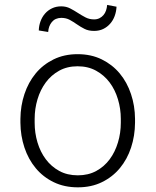

<svg xmlns="http://www.w3.org/2000/svg" viewBox="-20 -761 640 790"><path d="M64 -272Q64.5 -325.7 80.6 -374Q96.7 -422.4 126.7 -458.7Q156.7 -495.1 200.4 -516.6Q244.1 -538.1 299.3 -538.1Q355 -538.1 398.7 -516.6Q442.4 -495.1 472.7 -458.7Q502.9 -422.4 519 -374Q535.2 -325.7 535.6 -272V-255.9Q535.2 -202.1 519.3 -153.8Q503.4 -105.5 473.1 -69.1Q442.9 -32.7 399.4 -11.5Q356 9.8 300.3 9.8Q244.6 9.8 200.9 -11.5Q157.2 -32.7 127 -69.1Q96.7 -105.5 80.6 -153.8Q64.5 -202.1 64 -255.9ZM122.6 -255.9Q122.6 -213.9 134.3 -174.8Q146 -135.7 168.5 -105.7Q190.9 -75.7 223.9 -57.6Q256.8 -39.6 300.3 -39.6Q343.3 -39.6 376.2 -57.6Q409.2 -75.7 431.4 -105.7Q453.6 -135.7 465.3 -174.8Q477.1 -213.9 477.1 -255.9V-272Q477.1 -313.5 465.3 -352.5Q453.6 -391.6 431.2 -421.6Q408.7 -451.7 375.5 -470Q342.3 -488.3 299.3 -488.3Q256.3 -488.3 223.4 -470Q190.4 -451.7 168.2 -421.6Q146 -391.6 134.3 -352.5Q122.6 -313.5 122.6 -272ZM459.5 -733.4Q458.5 -713.4 451.9 -695.3Q445.3 -677.2 433.3 -663.6Q421.4 -649.9 404.8 -641.8Q388.2 -633.8 367.2 -633.8Q344.2 -633.8 327.9 -642.1Q311.5 -650.4 296.9 -660.6Q282.2 -670.9 267.1 -679.2Q252 -687.5 231.9 -687.5Q207 -687 193.4 -670.4Q179.7 -653.8 178.2 -629.4L139.6 -635.7Q140.1 -655.3 146.7 -673.3Q153.3 -691.4 165.3 -705.1Q177.2 -718.8 194.1 -726.8Q210.9 -734.9 231.9 -734.9Q252.4 -734.9 268.8 -726.3Q285.2 -717.8 300.5 -707.8Q315.9 -697.8 331.8 -689.5Q347.7 -681.2 367.2 -681.2Q379.4 -681.2 389.2 -686Q398.9 -690.9 405.8 -699Q412.6 -707 416.3 -717.8Q419.9 -728.5 420.9 -740.7Z"/></svg>

Font: Roboto Mono Light
Style: Regular
Weight: 300
Designer: Google
Version: Version 2.000985; 2015; ttfautohint (v1.3)